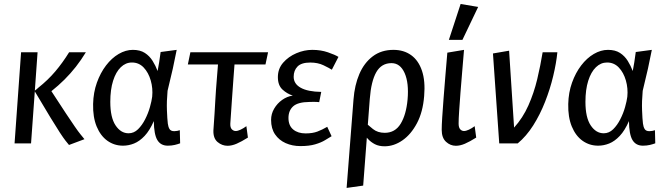

<svg xmlns="http://www.w3.org/2000/svg" viewBox="-20 -708 3282 948"><path d="M320.7 7.8Q313.7 -0.5 303.5 -13.4Q293.4 -26.2 275.7 -53.2Q258 -80.3 228.4 -128.9Q198.7 -177.6 151.8 -256.8L133.3 0H51.9L84.1 -450H165.5L152 -260.6Q156.8 -264.1 160.9 -267.4Q165 -270.6 169 -274.7Q216.8 -312.6 253.1 -355.5Q289.4 -398.3 321.3 -450H404Q380.9 -411.9 354.5 -378.2Q328 -344.6 298.3 -315Q268.5 -285.4 233.8 -257.8Q277.4 -190.5 305.1 -148.7Q332.7 -106.9 349.5 -82.8Q366.2 -58.6 377.1 -45.2Q388 -31.8 397 -20.8Z M587.3 11.3Q544.5 11.3 510.4 -12.9Q476.3 -37.2 457.2 -83.5Q438.2 -129.7 439.7 -194.6Q441 -251.5 458.4 -300Q475.8 -348.5 503.6 -384.9Q531.5 -421.4 566 -441.6Q600.6 -461.8 635.9 -461.8Q671.8 -461.8 695.1 -446.7Q718.5 -431.5 733.5 -407.4Q748.5 -383.3 758.2 -357.4Q760.9 -371.5 765.8 -400.2Q770.6 -428.9 773.1 -451.2L852.4 -461.8Q844.7 -421 833.3 -369.3Q821.8 -317.5 807.3 -259.5Q802.5 -206.9 804.2 -163.5Q805.8 -120.1 808.6 -97.9Q810.6 -81.8 816.9 -71.1Q823.2 -60.3 840.6 -60.3Q846.7 -60.3 855.3 -61.8Q863.8 -63.3 867.8 -65.1L869.4 -0.4Q858.5 3.8 842.7 7.6Q826.9 11.3 808.3 11.3Q773.6 11.3 756.9 -16.5Q740.2 -44.4 739.5 -110.1Q719 -63.4 694 -36.9Q669 -10.4 641.9 0.5Q614.8 11.3 587.3 11.3ZM614.8 -49.9Q641.2 -49.9 661.5 -69.8Q681.8 -89.8 696.7 -119.2Q711.7 -148.6 720.3 -179.2Q728.9 -209.9 731.4 -230.4Q735.5 -271.7 724.3 -310.6Q713.1 -349.6 689.5 -374.5Q665.9 -399.4 631.3 -399.4Q600.5 -399.4 576.4 -376.1Q552.2 -352.8 538.4 -309.2Q524.6 -265.6 524.6 -204.9Q524.6 -127.9 550.6 -88.9Q576.6 -49.9 614.8 -49.9Z M1103.7 11.8Q1076.5 11.8 1054.4 -6.6Q1032.3 -25.1 1033.7 -64.4Q1037.5 -114.5 1039.4 -148.5Q1041.4 -182.5 1042.9 -208.9Q1044.4 -235.3 1046.3 -263.1Q1048.2 -290.9 1051.5 -329.5Q1054.7 -368 1059.2 -425.6L1141.6 -439.5Q1137.4 -381.1 1133 -325.1Q1128.6 -269.2 1125 -212.9Q1121.4 -156.5 1117.2 -98.2Q1116.2 -78.5 1124.5 -69.8Q1132.9 -61.1 1143.9 -61.1Q1153.7 -61.1 1167.9 -67.7Q1182.1 -74.3 1196.5 -85L1204.1 -28.7Q1172.2 -8.7 1148.4 1.6Q1124.6 11.8 1103.7 11.8ZM907.5 -389.7 920 -450H1303.6L1290.8 -389.7Z M1463.2 13.3Q1423.4 13.3 1390.5 -1.3Q1357.7 -15.9 1338.1 -44.5Q1318.5 -73.2 1318.5 -115.8Q1318.5 -145.8 1333.7 -171.6Q1348.9 -197.5 1373.1 -214.7Q1397.4 -232 1425.6 -236Q1397.6 -244.8 1374.8 -265.8Q1352 -286.8 1352 -327.2Q1352 -368.7 1378.1 -398.6Q1404.2 -428.5 1443.3 -445.2Q1482.4 -461.8 1522 -461.8Q1564 -461.8 1599.1 -449.7Q1634.3 -437.6 1651.1 -427.1L1618.5 -363.8Q1605.5 -372.1 1577.4 -385.7Q1549.3 -399.2 1512.1 -399.2Q1468.1 -399.2 1449 -379.6Q1430 -360 1430 -329Q1430 -294 1465 -274.6Q1500 -255.2 1566.1 -254.2L1556.1 -203.7Q1550.3 -204.4 1542.2 -204.8Q1534.1 -205.2 1525.5 -205Q1516.9 -204.9 1507.9 -204.6Q1451.1 -204.1 1427.7 -183.2Q1404.3 -162.2 1404.3 -125.5Q1404.3 -88 1427.7 -68.6Q1451 -49.3 1488.7 -49.3Q1523.7 -49.3 1547.5 -58.5Q1571.4 -67.7 1595.7 -81.9L1617.2 -35.5Q1604.2 -27.8 1585.1 -16Q1566 -4.2 1536.5 4.5Q1507.1 13.3 1463.2 13.3Z M1691.4 219.9 1725.4 -216.6Q1730.8 -287.8 1754.4 -342.8Q1778 -397.8 1820.4 -429.8Q1862.8 -461.8 1922.8 -461.8Q1973.7 -461.8 2010 -435.7Q2046.3 -409.6 2063.4 -358.9Q2080.6 -308.1 2074.3 -233.8Q2068.1 -155.2 2038.8 -99.8Q2009.5 -44.4 1967.2 -15.1Q1924.9 14.3 1879 14.3Q1851.1 14.3 1831.2 4.1Q1811.3 -6.2 1796.9 -21.8Q1782.6 -37.4 1770.8 -51.1L1776.1 -108.8Q1798.3 -89.5 1821.5 -70.9Q1844.7 -52.2 1879.6 -52.2Q1930.9 -52.2 1958.3 -97.1Q1985.6 -142 1992.4 -216.6Q1999.6 -298.1 1977.9 -347.2Q1956.1 -396.3 1913 -396.3Q1863.5 -396.3 1838 -351.8Q1812.5 -307.3 1805.8 -219.4L1773.2 208.4Z M2230.9 11.8Q2203.6 11.8 2182.3 -7.8Q2160.9 -27.5 2160.9 -67Q2160.9 -88 2163.4 -128Q2165.9 -168 2170 -220.7Q2174.1 -273.4 2178.9 -332Q2183.6 -390.5 2188.7 -448L2271.1 -461.8Q2267.1 -410.6 2262.2 -356Q2257.3 -301.4 2253.6 -251Q2249.9 -200.7 2247.1 -160.6Q2244.4 -120.4 2244.4 -98.2Q2244.4 -78.5 2252.2 -69.8Q2260.1 -61.1 2271.1 -61.1Q2280.9 -61.1 2295.1 -67.7Q2309.3 -74.3 2323.7 -85L2331.3 -28.7Q2299.4 -8.7 2275.6 1.6Q2251.8 11.8 2230.9 11.8ZM2196.3 -511.1 2254.3 -688.3 2340.9 -673.8 2263.2 -511.1Z M2445 0 2414 -444 2493.7 -457.7 2518.3 -78Q2561.5 -125.7 2588.9 -187.3Q2616.3 -248.9 2632.5 -316.7Q2648.6 -384.5 2659.3 -450H2732Q2726.7 -396.3 2711.4 -332.4Q2696.2 -268.5 2671.4 -205.5Q2646.7 -142.4 2612.7 -88.7Q2578.6 -35.1 2536.3 0Z M2933.3 11.3Q2890.5 11.3 2856.4 -12.9Q2822.3 -37.2 2803.2 -83.5Q2784.2 -129.7 2785.7 -194.6Q2787 -251.5 2804.4 -300Q2821.8 -348.5 2849.6 -384.9Q2877.5 -421.4 2912 -441.6Q2946.6 -461.8 2981.9 -461.8Q3017.8 -461.8 3041.1 -446.7Q3064.5 -431.5 3079.5 -407.4Q3094.5 -383.3 3104.2 -357.4Q3106.9 -371.5 3111.8 -400.2Q3116.6 -428.9 3119.1 -451.2L3198.4 -461.8Q3190.7 -421 3179.3 -369.3Q3167.8 -317.5 3153.3 -259.5Q3148.5 -206.9 3150.2 -163.5Q3151.8 -120.1 3154.6 -97.9Q3156.6 -81.8 3162.9 -71.1Q3169.2 -60.3 3186.6 -60.3Q3192.7 -60.3 3201.3 -61.8Q3209.8 -63.3 3213.8 -65.1L3215.4 -0.4Q3204.5 3.8 3188.7 7.6Q3172.9 11.3 3154.3 11.3Q3119.6 11.3 3102.9 -16.5Q3086.2 -44.4 3085.5 -110.1Q3065 -63.4 3040 -36.9Q3015 -10.4 2987.9 0.5Q2960.8 11.3 2933.3 11.3ZM2960.8 -49.9Q2987.2 -49.9 3007.5 -69.8Q3027.8 -89.8 3042.7 -119.2Q3057.7 -148.6 3066.3 -179.2Q3074.9 -209.9 3077.4 -230.4Q3081.5 -271.7 3070.3 -310.6Q3059.1 -349.6 3035.5 -374.5Q3011.9 -399.4 2977.3 -399.4Q2946.5 -399.4 2922.4 -376.1Q2898.2 -352.8 2884.4 -309.2Q2870.6 -265.6 2870.6 -204.9Q2870.6 -127.9 2896.6 -88.9Q2922.6 -49.9 2960.8 -49.9Z"/></svg>

Font: Ancizar Sans Thin
Style: Italic
Weight: 100
Italic angle: -4°
Designer: Cesar Puertas, Viviana Monsalve, Julian Moncada, Julian Prieto, Jose Castro, Mariel Hernandez, Felipe Aragon, Sara Alarc
Version: Version 8.100